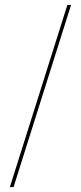

<svg xmlns="http://www.w3.org/2000/svg" viewBox="-20 -743 328 778"><path d="M20 15 253 -723H268L35 15Z"/></svg>

Font: Kalnia Glaze Thin Thin
Style: Regular
Weight: 250
Version: Version 1.110